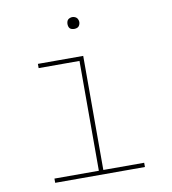

<svg xmlns="http://www.w3.org/2000/svg" viewBox="-80 -777 760 847"><g transform="rotate(-10 300.0 -353.5)"><path d="M99 0V-19H298V-511H115V-530H318V-19H501V0ZM300 -654Q295 -654 289.5 -655.5Q284 -657 280.5 -660.5Q277 -664 275.5 -669.5Q274 -675 274 -680Q274 -685 275.5 -690.5Q277 -696 280.5 -699.5Q284 -703 289.5 -705Q295 -707 300 -707Q305 -707 310.5 -705Q316 -703 319.5 -699.5Q323 -696 325 -690.5Q327 -685 327 -680Q327 -675 325 -669.5Q323 -664 319.5 -660.5Q316 -657 310.5 -655.5Q305 -654 300 -654Z"/></g></svg>

Font: Iosevka Slab Thin Extended
Style: Regular
Weight: 100
Width: 7
Monospace: yes
Designer: Belleve Invis
Foundry: Belleve Invis
Version: Version 11.1.1; ttfautohint (v1.8.3)